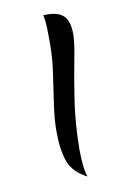

<svg xmlns="http://www.w3.org/2000/svg" viewBox="-73 -629 457 689"><g transform="rotate(-10 156.0 -284.0)"><path d="M178 -88Q178 -52 181 -25.5Q184 1 190 15Q139 -11 123.5 -53.5Q108 -96 108 -164Q108 -208 116 -262Q124 -316 132 -372Q140 -428 140 -476Q140 -503 139.5 -530Q139 -557 134 -583H149Q190 -583 209 -563Q228 -543 228 -497Q228 -468 216 -407Q204 -346 191.5 -264Q179 -182 178 -88Z"/></g></svg>

Font: Merienda Light
Style: Regular
Weight: 300
Designer: Eduardo Rodriguez Tunni
Foundry: Eduardo Rodriguez Tunni
Version: Version 2.001; ttfautohint (v1.8.4.7-5d5b)